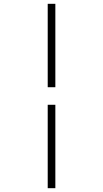

<svg xmlns="http://www.w3.org/2000/svg" viewBox="-20 -843 540 1006"><path d="M230 -386V-823H270V-386ZM230 143V-294H270V143Z"/></svg>

Font: Zed Sans Extralight
Style: Regular
Weight: 200
Designer: Belleve Invis
Foundry: Belleve Invis
Version: Version 1.0.0; ttfautohint (v1.8.4)